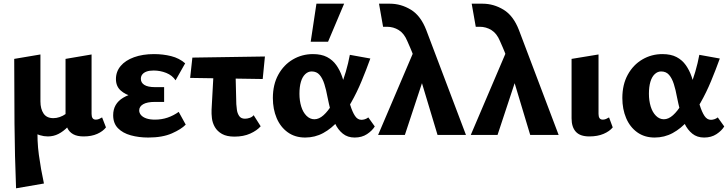

<svg xmlns="http://www.w3.org/2000/svg" viewBox="-20 -731 3945 1040"><path d="M67 289Q60 114 58.5 -61.5Q57 -237 57 -412L199 -436V-182Q199 -141 216 -116Q233 -91 269 -91Q286 -91 303.5 -97Q321 -103 337 -114.5Q353 -126 364 -142L395 -101Q372 -69 347.5 -44Q323 -19 296.5 -5.5Q270 8 239 8Q218 8 196.5 1.5Q175 -5 157 -19L184 -48Q180 30 190.5 107.5Q201 185 218 263ZM433 8Q398 8 376.5 -4Q355 -16 345 -37.5Q335 -59 335 -90V-412L476 -436V-114Q476 -99 481.5 -91Q487 -83 499 -83Q508 -83 516.5 -86.5Q525 -90 533 -95L554 -41Q538 -20 507 -6Q476 8 433 8Z M783 14Q732 14 688.5 2Q645 -10 619 -36.5Q593 -63 593 -107Q593 -169 647 -201.5Q701 -234 787 -234V-198Q740 -198 699.5 -208Q659 -218 633.5 -241Q608 -264 608 -303Q608 -343 633.5 -373.5Q659 -404 706 -421Q753 -438 814 -438Q863 -438 907 -427Q951 -416 983 -388L931 -296Q913 -323 880.5 -336Q848 -349 812 -349Q789 -349 774 -343.5Q759 -338 751 -328Q743 -318 743 -304Q743 -283 762 -271Q781 -259 820 -259H869V-179H820Q777 -179 755.5 -166.5Q734 -154 734 -133Q734 -119 744 -107.5Q754 -96 773 -89.5Q792 -83 819 -83Q856 -83 888 -94Q920 -105 948 -125L986 -56Q962 -31 911 -8.5Q860 14 783 14Z M1010 -309 1022 -419 1415 -425 1403 -303ZM1126 -137 1141 -412H1254L1260 -167Q1261 -157 1263 -138Q1265 -119 1275 -103.5Q1285 -88 1307 -88Q1319 -88 1332.5 -92.5Q1346 -97 1354 -107L1392 -47Q1372 -24 1335.5 -7.5Q1299 9 1250 9Q1208 9 1182.5 -5.5Q1157 -20 1144 -42.5Q1131 -65 1128 -90Q1125 -115 1126 -137Z M1633 14Q1578 14 1538.5 -14.5Q1499 -43 1478.5 -91.5Q1458 -140 1458 -200Q1458 -273 1487.5 -326.5Q1517 -380 1566.5 -409Q1616 -438 1675 -438Q1721 -438 1751.5 -422Q1782 -406 1801.5 -378.5Q1821 -351 1833 -316.5Q1845 -282 1854 -246Q1866 -198 1877.5 -161Q1889 -124 1903 -103Q1917 -82 1938 -82Q1946 -82 1956 -85Q1966 -88 1975 -95L2010 -46Q1996 -23 1968 -4.5Q1940 14 1901 14Q1863 14 1837 -7Q1811 -28 1795.5 -61Q1780 -94 1770.5 -132Q1761 -170 1754 -205Q1747 -244 1737 -275.5Q1727 -307 1711 -325.5Q1695 -344 1668 -344Q1649 -344 1633.5 -329.5Q1618 -315 1610 -288Q1602 -261 1602 -223Q1602 -186 1611.5 -154.5Q1621 -123 1640 -104Q1659 -85 1683 -85Q1708 -85 1732.5 -107Q1757 -129 1779 -166Q1801 -203 1820 -248.5Q1839 -294 1853 -342Q1867 -390 1875 -434L1986 -414Q1964 -353 1938.5 -291.5Q1913 -230 1882 -175.5Q1851 -121 1813.5 -78Q1776 -35 1731 -10.5Q1686 14 1633 14ZM1663 -505 1694 -711H1844L1757 -505Z M2350 0 2242 -359Q2231 -397 2221 -424.5Q2211 -452 2202 -472.5Q2193 -493 2186 -509Q2169 -550 2140 -568Q2111 -586 2076 -586Q2069 -586 2065 -586Q2061 -586 2055 -586L2033 -711Q2047 -711 2062 -711Q2077 -711 2092 -711Q2152 -711 2205.5 -678.5Q2259 -646 2289 -568L2504 0ZM2028 0 2234 -483 2286 -342 2173 0Z M2852 0 2744 -359Q2733 -397 2723 -424.5Q2713 -452 2704 -472.5Q2695 -493 2688 -509Q2671 -550 2642 -568Q2613 -586 2578 -586Q2571 -586 2567 -586Q2563 -586 2557 -586L2535 -711Q2549 -711 2564 -711Q2579 -711 2594 -711Q2654 -711 2707.5 -678.5Q2761 -646 2791 -568L3006 0ZM2530 0 2736 -483 2788 -342 2675 0Z M3172 8Q3122 8 3099 -17.5Q3076 -43 3076 -90V-412L3222 -436V-114Q3222 -99 3227.5 -91Q3233 -83 3245 -83Q3254 -83 3262.5 -86.5Q3271 -90 3279 -95L3299 -41Q3282 -20 3249.5 -6Q3217 8 3172 8Z M3526 14Q3471 14 3431.5 -14.5Q3392 -43 3371.5 -91.5Q3351 -140 3351 -200Q3351 -273 3380.5 -326.5Q3410 -380 3459.5 -409Q3509 -438 3568 -438Q3614 -438 3644.5 -422Q3675 -406 3694.5 -378.5Q3714 -351 3726 -316.5Q3738 -282 3747 -246Q3759 -198 3770.5 -161Q3782 -124 3796 -103Q3810 -82 3831 -82Q3839 -82 3849 -85Q3859 -88 3868 -95L3903 -46Q3889 -23 3861 -4.5Q3833 14 3794 14Q3756 14 3730 -7Q3704 -28 3688.5 -61Q3673 -94 3663.5 -132Q3654 -170 3647 -205Q3640 -244 3630 -275.5Q3620 -307 3604 -325.5Q3588 -344 3561 -344Q3542 -344 3526.5 -329.5Q3511 -315 3503 -288Q3495 -261 3495 -223Q3495 -186 3504.5 -154.5Q3514 -123 3533 -104Q3552 -85 3576 -85Q3601 -85 3625.5 -107Q3650 -129 3672 -166Q3694 -203 3713 -248.5Q3732 -294 3746 -342Q3760 -390 3768 -434L3879 -414Q3857 -353 3831.5 -291.5Q3806 -230 3775 -175.5Q3744 -121 3706.5 -78Q3669 -35 3624 -10.5Q3579 14 3526 14Z"/></svg>

Font: Ysabeau ExtraBold
Style: Regular
Weight: 800
Designer: Christian Thalmann (Catharsis Fonts)
Version: Version 2.002